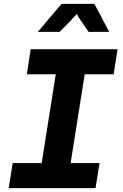

<svg xmlns="http://www.w3.org/2000/svg" viewBox="-20 -975 640 995"><path d="M25 0 46 -130H196L269 -590H119L139 -720H589L569 -590H419L346 -130H496L475 0ZM299 -955H469L546 -810H439L400 -867Q393 -877 389 -883.5Q385 -890 383 -894Q380 -898 379 -901H377Q375 -899 371 -895Q368 -891 362 -885Q356 -879 346 -868L289 -810H176Z"/></svg>

Font: JetBrains Mono ExtraBold
Style: Italic
Weight: 800
Designer: Philipp Nurullin, Konstantin Bulenkov
Foundry: JetBrains
Version: Version 1.000; ttfautohint (v1.8.3)